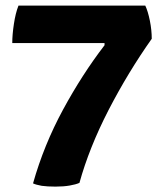

<svg xmlns="http://www.w3.org/2000/svg" viewBox="-20 -573 585 695"><path d="M358.4 -417Q358.4 -415 358.4 -409.2Q277.3 -303.7 208 -175.8Q138.7 -47.9 99.6 90.8Q109.4 95.7 130.9 99.6Q151.4 102.5 180.7 102.5Q210 102.5 232.4 98.6Q254.9 94.7 267.6 88.9Q302.7 -38.1 373 -174.8Q444.3 -312.5 529.3 -432.6Q529.3 -463.9 522.5 -498Q515.6 -532.2 505.9 -552.7Q352.5 -552.7 46.9 -552.7Q36.1 -525.4 30.3 -486.3Q24.4 -447.3 24.4 -417Q135.7 -417 358.4 -417Z"/></svg>

Font: cl
Style: Bold
Weight: 400
Designer: Mitja Miklavcic
Version: Version 7.504; 2011; Build 1021